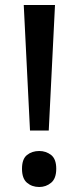

<svg xmlns="http://www.w3.org/2000/svg" viewBox="-20 -734 314 768"><path d="M175 -212H100L75 -714H200ZM68 -59Q68 -98 88 -114Q108 -130 137 -130Q164 -130 184.5 -114Q205 -98 205 -59Q205 -20 184.5 -3Q164 14 137 14Q108 14 88 -3Q68 -20 68 -59Z"/></svg>

Font: Noto Sans Ethiopic Medium
Style: Regular
Weight: 500
Designer: Monotype Design Team
Foundry: Monotype Imaging Inc.
Version: Version 2.102; ttfautohint (v1.8.4.7-5d5b)